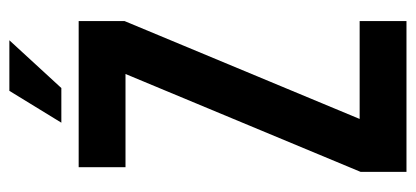

<svg xmlns="http://www.w3.org/2000/svg" viewBox="-259 -629 888 410"><g transform="rotate(-90 185.0 -424.0)"><path d="M345 -700V-602L136 -100H345V0H23V-98L232 -600H33V-700ZM304 -848 202 -737H128L196 -848Z"/></g></svg>

Font: Bebas Neue
Style: Regular
Weight: 400
Designer: Ryoichi Tsunekawa
Foundry: Ryoichi Tsunekawa
Version: Version 1.300